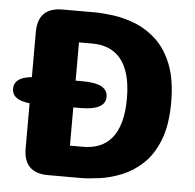

<svg xmlns="http://www.w3.org/2000/svg" viewBox="-59 -667 725 715"><g transform="rotate(5 303.0 -309.5)"><path d="M80.5 -259.5Q-11.5 -259.5 -11.5 -309.5Q-11.5 -359.5 80.5 -359.5H245.5Q338 -359.5 338 -309.5Q338 -259.5 245.5 -259.5ZM267.5 -619Q297.5 -619 338 -613.5Q378.5 -608 420.5 -591.2Q462.5 -574.5 498.8 -540.8Q535 -507 557.2 -450.8Q579.5 -394.5 579.5 -309.5Q579.5 -224.5 557.2 -168.2Q535 -112 498.8 -78.2Q462.5 -44.5 420.5 -27.8Q378.5 -11 338 -5.5Q297.5 0 267.5 0H146.5Q54.5 0 54.5 -92V-527Q54.5 -619 146.5 -619ZM267 -116.5Q300.5 -116.5 327.5 -127.2Q354.5 -138 373.8 -161Q393 -184 403.5 -221Q414 -258 414 -309.5Q414 -361.5 403.5 -398.2Q393 -435 373.8 -458Q354.5 -481 327.5 -491.8Q300.5 -502.5 267 -502.5H218V-116.5Z"/></g></svg>

Font: Sono Monospace
Style: Bold
Weight: 700
Designer: Tyler Finck
Foundry: Tyler Finck
Version: Version 2.112